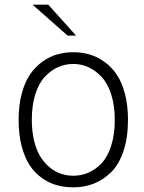

<svg xmlns="http://www.w3.org/2000/svg" viewBox="-20 -784 612 816"><path d="M59.1 -274.9Q59.1 -336.4 72.3 -385.7Q85.4 -435.1 107.4 -467.3Q129.4 -499.5 159.7 -521.5Q189.9 -543.5 222.7 -552.7Q255.4 -562 292 -562Q328.1 -562 360.8 -552.5Q393.6 -543 423.8 -521.2Q454.1 -499.5 476.1 -467Q498 -434.6 511 -385.3Q523.9 -335.9 523.9 -274.9Q523.9 -198.2 504.4 -140.9Q484.9 -83.5 451.2 -51Q417.5 -18.6 377.7 -3.2Q337.9 12.2 292 12.2Q255.4 12.2 222.7 3.4Q189.9 -5.4 159.4 -26.6Q128.9 -47.9 107.2 -80.1Q85.4 -112.3 72.3 -162.1Q59.1 -211.9 59.1 -274.9ZM467.8 -274.9Q467.8 -335.4 452.6 -382.6Q437.5 -429.7 411.9 -457Q386.2 -484.4 356 -498.3Q325.7 -512.2 292 -512.2Q257.8 -512.2 227.5 -499Q197.3 -485.8 171.4 -458.7Q145.5 -431.6 130.4 -384.3Q115.2 -336.9 115.2 -274.9Q115.2 -225.1 125.2 -184.6Q135.3 -144 152.3 -117.2Q169.4 -90.3 192.4 -71.8Q215.3 -53.2 240.2 -45.2Q265.1 -37.1 292 -37.1Q325.7 -37.1 356 -50.3Q386.2 -63.5 411.9 -90.3Q437.5 -117.2 452.6 -164.8Q467.8 -212.4 467.8 -274.9ZM118.2 -764.2H185.1L303.2 -632.8H267.1Z"/></svg>

Font: Junction Light
Style: Regular
Weight: 300
Designer: Caroline Hadilaksono
Foundry: Caroline Hadilaksono
Version: Version 1.002